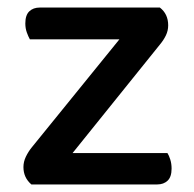

<svg xmlns="http://www.w3.org/2000/svg" viewBox="-20 -488 512 508"><path d="M63 0Q42 -18 42 -46Q42 -60 48.5 -73.5Q55 -87 64 -98L296 -384H59Q55 -391 51 -402Q47 -413 47 -426Q47 -448 57.5 -458Q68 -468 85 -468H403Q425 -451 425 -421Q425 -407 419 -394.5Q413 -382 403 -370L172 -83H423Q427 -77 430.5 -66Q434 -55 434 -42Q434 -20 423.5 -10Q413 0 396 0Z"/></svg>

Font: Baloo Bhaina 2 Medium
Style: Regular
Weight: 500
Designer: Yesha Goshar, Manish Minz, Shuchita Grover and Ek Type
Foundry: Ek Type
Version: Version 1.640;hotconv 1.0.111;makeotfexe 2.5.65597; ttfautoh